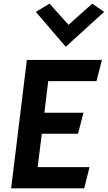

<svg xmlns="http://www.w3.org/2000/svg" viewBox="-20 -1031 590 1051"><path d="M176 -966 340 -775 550 -966 485 -1011 355 -895 251 -1011ZM223 -414 244 -587H508L538 -703H127L41 0H441L470 -116H186L209 -299H407L437 -414Z"/></svg>

Font: Bluebird
Style: NrwObl
Weight: 400
Designer: Jasper
Foundry: Cannot Into Space Fonts
Version: Version 0.98